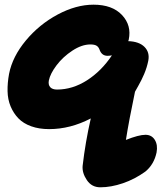

<svg xmlns="http://www.w3.org/2000/svg" viewBox="-20 -545 695 825"><path d="M411.1 259.8Q374 259.8 353.3 229Q332.5 198.2 335 168Q346.7 66.4 370.1 -36.1Q282.2 9.8 190.9 9.8Q147.9 9.8 114 -2.4Q80.1 -14.6 59.1 -36.4Q38.1 -58.1 25.6 -87.9Q13.2 -117.7 12.5 -153.1Q11.7 -188.5 19 -228Q33.7 -302.2 91.3 -371.3Q148.9 -440.4 228 -482.7Q307.1 -524.9 381.8 -524.9Q462.4 -524.9 504.2 -480.5Q545.9 -436 533.2 -375Q533.2 -373 530.8 -368.2Q577.6 -366.7 600.8 -343.5Q624 -320.3 617.2 -284.2Q611.3 -254.9 599.6 -227.3Q587.9 -199.7 574.7 -177Q561.5 -154.3 560.1 -150.9Q534.2 -27.8 521 56.2Q576.2 34.2 605 34.2Q631.8 34.2 645.3 56.2Q658.7 78.1 652.8 109.9Q642.1 161.1 605 191.9Q559.1 225.1 508.1 242.4Q457 259.8 411.1 259.8ZM189.9 -199.2Q186.5 -180.7 195.8 -170.4Q205.1 -160.2 225.1 -160.2Q291.5 -160.2 353.5 -199.7Q415.5 -239.3 460.9 -307.1Q449.2 -305.2 441.9 -305.2Q416.5 -305.2 407.2 -333Q402.8 -344.2 394 -349.1Q385.3 -354 368.2 -354Q331.5 -354 291 -327.4Q250.5 -300.8 223.1 -264.6Q195.8 -228.5 189.9 -199.2Z"/></svg>

Font: Shantell Sans Normal
Style: Italic
Weight: 800
Italic angle: -11.31°
Designer: Stephen Nixon, Anya Danilova, Shantell Martin
Foundry: Arrow Type
Version: Version 1.006;[559af2be0]